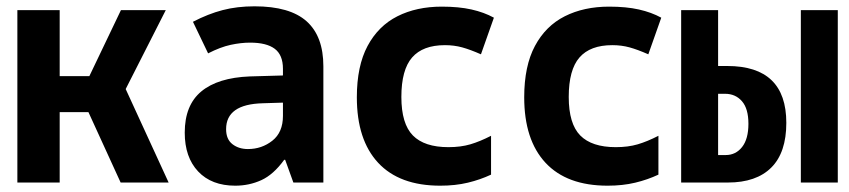

<svg xmlns="http://www.w3.org/2000/svg" viewBox="-20 -578 2690 608"><path d="M35 0V-546H169V-337H263L363 -546H505L378 -296L514 0H362L260 -223H169V0Z M725 10Q650 10 607.5 -35Q565 -80 565 -158Q565 -245 617.5 -288.5Q670 -332 771 -336L876 -339V-360Q876 -404 850 -423.5Q824 -443 772 -443Q743 -443 710.5 -436Q678 -429 639 -409L591 -509Q639 -534 685 -546Q731 -558 786 -558Q898 -558 951 -510.5Q1004 -463 1004 -368V0H909L883 -72H880Q846 -25 807.5 -7.5Q769 10 725 10ZM765 -106Q809 -106 842.5 -132.5Q876 -159 876 -211V-253L812 -251Q696 -248 696 -169Q696 -137 716 -121.5Q736 -106 765 -106Z M1374 10Q1245 10 1177.5 -62.5Q1110 -135 1110 -270Q1110 -369 1144 -432.5Q1178 -496 1238.5 -526.5Q1299 -557 1379 -557Q1433 -557 1473 -548Q1513 -539 1544 -522L1503 -406Q1469 -421 1443.5 -428Q1418 -435 1389 -435Q1319 -435 1285 -396Q1251 -357 1251 -271Q1251 -186 1287.5 -149Q1324 -112 1400 -112Q1439 -112 1469.5 -121Q1500 -130 1535 -148V-25Q1501 -9 1461.5 0.5Q1422 10 1374 10Z M1904 10Q1775 10 1707.5 -62.5Q1640 -135 1640 -270Q1640 -369 1674 -432.5Q1708 -496 1768.5 -526.5Q1829 -557 1909 -557Q1963 -557 2003 -548Q2043 -539 2074 -522L2033 -406Q1999 -421 1973.5 -428Q1948 -435 1919 -435Q1849 -435 1815 -396Q1781 -357 1781 -271Q1781 -186 1817.5 -149Q1854 -112 1930 -112Q1969 -112 1999.5 -121Q2030 -130 2065 -148V-25Q2031 -9 1991.5 0.5Q1952 10 1904 10Z M2137 0V-546H2254V-369H2283Q2470 -369 2470 -189Q2470 -95 2422.5 -47.5Q2375 0 2285 0ZM2516 0V-546H2633V0ZM2254 -87H2278Q2310 -87 2330 -112.5Q2350 -138 2350 -186Q2350 -234 2329.5 -257.5Q2309 -281 2276 -281H2254Z"/></svg>

Font: Noto Sans Mono Condensed
Style: Bold
Weight: 700
Width: 3
Designer: Monotype Design Team
Foundry: Monotype Imaging Inc.
Version: Version 2.014